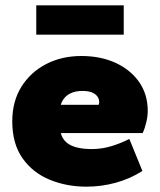

<svg xmlns="http://www.w3.org/2000/svg" viewBox="-20 -690 600 720"><path d="M304 10Q230 10 166.5 -16Q103 -42 64.5 -96.5Q26 -151 26 -235Q26 -310 60.5 -365Q95 -420 153.5 -450Q212 -480 285 -480Q358 -480 414 -454Q470 -428 502 -382Q534 -336 534 -274Q534 -254 528.5 -231Q523 -208 515 -191H208Q213 -171 227.5 -157.5Q242 -144 266.5 -137.5Q291 -131 324 -131Q362 -131 398 -142Q434 -153 465 -169L514 -49Q469 -20 415 -5Q361 10 304 10ZM208 -297H350Q351 -300 351.5 -302.5Q352 -305 352 -307Q352 -319 345 -328.5Q338 -338 324.5 -343.5Q311 -349 289 -349Q266 -349 249 -342Q232 -335 222 -323Q212 -311 208 -297ZM116 -560V-670H444V-560Z"/></svg>

Font: Gantari Black
Style: Regular
Weight: 900
Version: Version 1.000